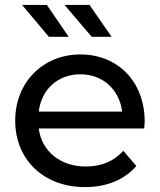

<svg xmlns="http://www.w3.org/2000/svg" viewBox="-20 -757 652 783"><path d="M327 6C415 6 488 -24 536 -80L483 -142C444 -99 393 -78 330 -78C226 -78 150 -140 138 -233H568C569 -245 570 -255 570 -262C570 -423 461 -535 308 -535C155 -535 42 -421 42 -265C42 -107 157 6 327 6ZM308 -454C400 -454 467 -391 478 -302H138C149 -393 216 -454 308 -454ZM243 -737 354 -607H435L345 -737ZM179 -607H260L171 -737H70Z"/></svg>

Font: Malon Grotesk Med
Style: Regular
Weight: 500
Designer: Julieta Ulanovsky
Foundry: Julieta Ulanovsky
Version: Version 7.200